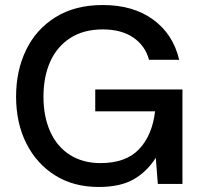

<svg xmlns="http://www.w3.org/2000/svg" viewBox="-20 -732 801 764"><path d="M373 12Q273 12 199.5 -34Q126 -80 85 -161Q44 -242 44 -348Q44 -451 84 -533.5Q124 -616 201.5 -664Q279 -712 389 -712Q510 -712 589.5 -654Q669 -596 693 -494H573Q558 -550 510.5 -582.5Q463 -615 389 -615Q313 -615 260 -581Q207 -547 180 -487Q153 -427 153 -347Q153 -268 180 -208Q207 -148 258.5 -115.5Q310 -83 380 -83Q481 -83 533.5 -138.5Q586 -194 597 -289H359V-376H706V0H608L600 -104Q564 -48 511 -18Q458 12 373 12Z"/></svg>

Font: Rethink Sans Medium
Style: Regular
Weight: 500
Designer: The Rethink Sans project authors (Hans Thiessen). DM Sans designed by Colophon Foundry.
Foundry: Rethink Communications LLC
Version: Version 1.001